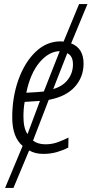

<svg xmlns="http://www.w3.org/2000/svg" viewBox="-20 -745 450 942"><path d="M109 -290Q129 -386 174.5 -439.5Q220 -493 273 -494L195 -296Q179 -294 161 -293Q143 -292 126 -291ZM241 -308 310 -484Q338 -471 338 -429Q338 -388 313.5 -355Q289 -322 241 -308ZM115 -87Q95 -116 95 -173Q95 -212 101 -245L176 -250ZM5 177H46L123 -7Q152 10 192 10Q229 10 259.5 1Q290 -8 315 -21L316 -70Q288 -56 261 -46.5Q234 -37 203 -37Q166 -37 142 -55L219 -255Q304 -271 347 -319Q390 -367 390 -433Q390 -509 329 -532L409 -725H368L292 -541Q288 -541 284.5 -541.5Q281 -542 277 -542Q208 -542 154.5 -490.5Q101 -439 70.5 -354Q40 -269 40 -169Q40 -72 91 -29Z"/></svg>

Font: Noto Sans Display SemiCondensed Light
Style: Italic
Weight: 300
Width: 4
Italic angle: -12°
Designer: Monotype Design Team
Foundry: Monotype Imaging Inc.
Version: Version 1.900